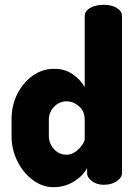

<svg xmlns="http://www.w3.org/2000/svg" viewBox="-20 -768 573 798"><path d="M202 10Q156 10 116 -20Q76 -50 52 -98.5Q28 -147 28 -202V-272Q28 -330 52 -377.5Q76 -425 116 -453.5Q156 -482 205 -482Q251 -482 283.5 -458.5Q316 -435 332 -406V-701Q332 -722 355 -735Q378 -748 411 -748Q444 -748 465.5 -735Q487 -722 487 -701V-48Q487 -30 465.5 -15Q444 0 411 0Q383 0 362.5 -15Q342 -30 342 -48V-70Q327 -39 288.5 -14.5Q250 10 202 10ZM255 -125Q277 -125 294 -137.5Q311 -150 321.5 -165.5Q332 -181 332 -189V-272Q332 -296 320.5 -312.5Q309 -329 291.5 -338Q274 -347 256 -347Q236 -347 219 -336Q202 -325 192.5 -308Q183 -291 183 -272V-202Q183 -183 192.5 -165Q202 -147 218.5 -136Q235 -125 255 -125Z"/></svg>

Font: Dosis ExtraBold
Style: Regular
Weight: 800
Designer: EdgarTolentino, PabloImpallari, IginoMarini
Foundry: EdgarTolentino, PabloImpallari, IginoMarini
Version: Version 3.001; ttfautohint (v1.8.2)